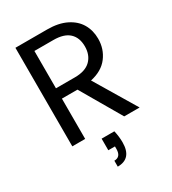

<svg xmlns="http://www.w3.org/2000/svg" viewBox="-223 -813 1053 1176"><g transform="rotate(-30 304.0 -225.0)"><path d="M553 0H444L278 -285H168V0H77V-697H302Q381 -697 435.5 -670Q490 -643 517 -597Q544 -551 544 -492Q544 -420 502.5 -365Q461 -310 378 -292ZM168 -358H302Q376 -358 413 -394.5Q450 -431 450 -492Q450 -554 413.5 -588Q377 -622 302 -622H168ZM346 49Q356 92 356 132Q356 247 256 247V205Q303 205 303 149V131H256V49Z"/></g></svg>

Font: Poppins A&M
Style: Regular-A&M
Weight: 400
Designer: Ninad Kale (Devanagari), Jonny Pinhorn (Latin)
Foundry: Indian Type Foundry
Version: 4.004